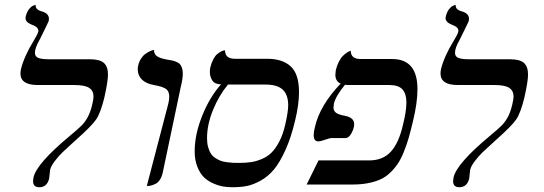

<svg xmlns="http://www.w3.org/2000/svg" viewBox="-20 -766 2259 797"><path d="M145 -602.1Q125 -567.4 125 -546.9Q125 -530.8 139.6 -525.4Q154.3 -520 183.1 -520H353Q394 -520 411.1 -504.9Q428.2 -489.7 428.2 -456.1Q428.2 -428.2 413.1 -360.8Q397.5 -296.9 378.9 -269.8Q360.4 -242.7 292 -182.1Q256.8 -150.4 240.5 -134.8Q224.1 -119.1 208 -98.1Q191.9 -77.1 188 -61Q186.5 -52.7 185.8 -41.3Q185.1 -29.8 184.1 -24.9Q175.3 11.2 143.1 11.2Q117.2 11.2 117.2 -14.2Q117.2 -18.1 119.1 -29.8Q132.3 -87.4 269 -201.2Q303.7 -230 318.4 -244.6Q333 -259.3 344.2 -279.8Q355.5 -300.3 362.8 -332Q368.2 -354.5 368.2 -365.2Q368.2 -389.2 350.3 -401.1Q332.5 -413.1 288.1 -413.1H136.2Q64.9 -413.1 64.9 -460.9Q64.9 -467.3 66.9 -479Q81.1 -534.2 120.1 -597.2Q136.2 -624 138.2 -632.8Q139.2 -634.8 139.2 -638.2Q139.2 -653.8 112.8 -663.1Q85.9 -673.8 85.9 -690.9Q85.9 -691.9 86.4 -694.3Q86.9 -696.8 86.9 -698.2Q89.4 -707.5 92.8 -715.1Q96.2 -722.7 99.9 -727.3Q103.5 -731.9 107.4 -735.6Q111.3 -739.3 115 -741Q118.7 -742.7 121.3 -743.9Q124 -745.1 126 -745.6L127.9 -746.1Q126 -726.6 151.9 -719.2Q183.1 -710.9 183.1 -688Q183.1 -682.1 182.1 -678.2Q181.2 -675.8 164.8 -642.1Q148.4 -608.4 145 -602.1Z M589.4 5.9 678.7 -335.9Q682.6 -352.1 682.6 -365.2Q682.6 -388.2 667.7 -397.7Q652.8 -407.2 618.7 -413.1Q586.9 -418.5 569.3 -435.5Q551.8 -452.6 551.8 -478Q551.8 -488.3 553.7 -494.1Q557.1 -509.8 565.2 -522.2Q573.2 -534.7 582.3 -541.3Q591.3 -547.9 599.9 -552.2Q608.4 -556.6 614.3 -557.6L619.6 -559.1V-556.2Q619.6 -546.9 624.5 -539.8Q629.4 -532.7 638.9 -528.6Q648.4 -524.4 654.5 -522.9Q660.6 -521.5 671.4 -519Q686.5 -516.6 694.6 -514.9Q702.6 -513.2 712.6 -509Q722.7 -504.9 727.3 -499.3Q731.9 -493.7 735.4 -484.1Q738.8 -474.6 738.8 -460.9Q738.8 -438.5 730.5 -405.8L655.8 -50.8Q651.9 -31.7 643.3 -19.3Q634.8 -6.8 623.8 -2Q612.8 2.9 606.2 4.4Q599.6 5.9 592.8 5.9Z M1081.1 -415H926.3Q888.2 -368.7 863.8 -308.6Q839.4 -248.5 839.4 -191.9Q839.4 -171.4 844 -155Q848.6 -138.7 855.5 -128.2Q862.3 -117.7 874 -110.1Q885.7 -102.5 896 -98.6Q906.2 -94.7 921.1 -92.8Q936 -90.8 946 -90.3Q956.1 -89.8 971.2 -89.8Q999.5 -89.8 1020.8 -92.8Q1042 -95.7 1065.7 -105.5Q1089.4 -115.2 1106.7 -132.1Q1124 -148.9 1139.4 -178.5Q1154.8 -208 1164.1 -249Q1176.3 -302.2 1176.3 -329.1Q1176.3 -372.6 1153.8 -393.8Q1131.3 -415 1081.1 -415ZM945.3 11.2Q925.8 11.2 907.2 8.3Q888.7 5.4 866 -4.4Q843.3 -14.2 826.9 -29.8Q810.5 -45.4 799.3 -73.5Q788.1 -101.6 788.1 -138.2Q788.1 -207.5 819.3 -285.4Q850.6 -363.3 897.5 -416Q872.1 -416 861.6 -431.4Q851.1 -446.8 851.1 -467.8Q851.1 -476.1 853 -485.8Q857.4 -504.9 865.2 -519.5Q873 -534.2 881.1 -541Q889.2 -547.9 896.7 -551.8Q904.3 -555.7 909.2 -556.6L914.1 -557.1Q914.1 -522 955.1 -522H1089.4Q1152.8 -522 1187 -490.2Q1221.2 -458.5 1221.2 -383.8Q1221.2 -332 1205.1 -266.1Q1188.5 -195.3 1165 -143.6Q1141.6 -91.8 1117.2 -62.5Q1092.8 -33.2 1061.8 -16.1Q1030.8 1 1004.4 6.1Q978 11.2 945.3 11.2Z M1652.8 -248Q1667 -304.7 1667 -340.8Q1667 -376 1650.9 -394.5Q1634.8 -413.1 1595.2 -413.1H1430.2Q1418 -413.1 1412.1 -414.1Q1374 -368.2 1366.2 -335.9Q1364.3 -324.2 1364.3 -319.8Q1364.3 -305.7 1374.8 -297.9Q1385.3 -290 1412.1 -285.2Q1450.2 -277.8 1450.2 -251Q1450.2 -233.9 1439.2 -213.4Q1428.2 -192.9 1414.1 -192.9H1357.9Q1348.1 -192.9 1329.6 -186Q1311 -179.2 1300.8 -179.2Q1282.2 -179.2 1282.2 -205.1Q1282.2 -220.2 1287.1 -237.8Q1306.6 -327.1 1394 -418.9Q1372.1 -428.7 1372.1 -456.1Q1372.1 -461.4 1374 -475.1Q1378.9 -495.1 1387 -510.5Q1395 -525.9 1403.3 -533.9Q1411.6 -542 1419.2 -547.1Q1426.8 -552.2 1431.2 -553.7L1436 -555.2Q1436 -521 1477.1 -521H1607.9Q1712.9 -521 1712.9 -396Q1712.9 -340.3 1694.8 -265.1Q1685.1 -223.6 1676.3 -193.1Q1667.5 -162.6 1655.5 -133.5Q1643.6 -104.5 1629.9 -84.5Q1616.2 -64.5 1597.9 -47.4Q1579.6 -30.3 1557.1 -20.5Q1534.7 -10.7 1506.1 -5.4Q1477.5 0 1441.9 0H1252.9L1302.2 -100.1H1512.2Q1569.3 -100.1 1602.5 -136.5Q1635.7 -172.9 1652.8 -248Z M1888.7 -602.1Q1868.7 -567.4 1868.7 -546.9Q1868.7 -530.8 1883.3 -525.4Q1897.9 -520 1926.8 -520H2096.7Q2137.7 -520 2154.8 -504.9Q2171.9 -489.7 2171.9 -456.1Q2171.9 -428.2 2156.7 -360.8Q2141.1 -296.9 2122.6 -269.8Q2104 -242.7 2035.6 -182.1Q2000.5 -150.4 1984.1 -134.8Q1967.8 -119.1 1951.7 -98.1Q1935.5 -77.1 1931.6 -61Q1930.2 -52.7 1929.4 -41.3Q1928.7 -29.8 1927.7 -24.9Q1918.9 11.2 1886.7 11.2Q1860.8 11.2 1860.8 -14.2Q1860.8 -18.1 1862.8 -29.8Q1876 -87.4 2012.7 -201.2Q2047.4 -230 2062 -244.6Q2076.7 -259.3 2087.9 -279.8Q2099.1 -300.3 2106.4 -332Q2111.8 -354.5 2111.8 -365.2Q2111.8 -389.2 2094 -401.1Q2076.2 -413.1 2031.7 -413.1H1879.9Q1808.6 -413.1 1808.6 -460.9Q1808.6 -467.3 1810.5 -479Q1824.7 -534.2 1863.8 -597.2Q1879.9 -624 1881.8 -632.8Q1882.8 -634.8 1882.8 -638.2Q1882.8 -653.8 1856.4 -663.1Q1829.6 -673.8 1829.6 -690.9Q1829.6 -691.9 1830.1 -694.3Q1830.6 -696.8 1830.6 -698.2Q1833 -707.5 1836.4 -715.1Q1839.8 -722.7 1843.5 -727.3Q1847.2 -731.9 1851.1 -735.6Q1855 -739.3 1858.6 -741Q1862.3 -742.7 1865 -743.9Q1867.7 -745.1 1869.6 -745.6L1871.6 -746.1Q1869.6 -726.6 1895.5 -719.2Q1926.8 -710.9 1926.8 -688Q1926.8 -682.1 1925.8 -678.2Q1924.8 -675.8 1908.4 -642.1Q1892.1 -608.4 1888.7 -602.1Z"/></svg>

Font: Common Serif Medium
Style: Italic
Weight: 500
Italic angle: -12°
Designer: Philipp H. Poll, Khaled Hosny
Foundry: Stefan Peev, Context Ltd.
Version: Version 1.026